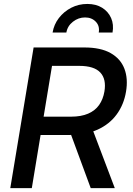

<svg xmlns="http://www.w3.org/2000/svg" viewBox="-20 -973 686 993"><path d="M33.2 0 153.8 -727.5H416.5Q500.5 -727.5 552 -698.5Q603.5 -669.4 623.3 -617.9Q643.1 -566.4 631.8 -499Q620.6 -432.1 583.5 -381.3Q546.4 -330.6 485.1 -302.7Q423.8 -274.9 340.3 -274.9H142.6L158.2 -369.6H347.2Q399.9 -369.6 436 -385.3Q472.2 -400.9 492.7 -430.2Q513.2 -459.5 520 -499.5Q530.8 -563.5 498.8 -597.9Q466.8 -632.3 390.1 -632.3H249L144.5 0ZM449.2 0 328.1 -328.6H449.2L573.7 0ZM431.6 -952.6Q476.6 -952.6 508.3 -932.9Q540 -913.1 554.7 -879.6Q569.3 -846.2 562 -804.7H490.7Q496.6 -838.9 475.3 -860.8Q454.1 -882.8 419.9 -882.8Q385.7 -882.8 357.4 -860.8Q329.1 -838.9 323.2 -804.7H252Q258.8 -846.2 284.4 -879.6Q310.1 -913.1 348.4 -932.9Q386.7 -952.6 431.6 -952.6Z"/></svg>

Font: Inter 17pt Medium
Style: Italic
Weight: 500
Italic angle: -9.3988°
Version: Version 4.001;git-66647c0bb